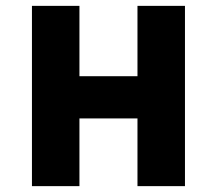

<svg xmlns="http://www.w3.org/2000/svg" viewBox="-20 -635 740 655"><path d="M89 0V-615H251V-375H449V-615H611V0H449V-231H251V0Z"/></svg>

Font: Martian Mono
Style: Bold
Weight: 700
Designer: Roman Shamin
Foundry: Evil Martians
Version: Version 1.000